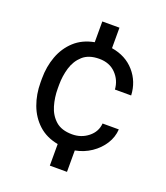

<svg xmlns="http://www.w3.org/2000/svg" viewBox="-140 -740 826 955"><g transform="rotate(20 273.5 -262.5)"><path d="M286.6 -64.5Q335 -64.5 371.3 -93.5Q407.7 -122.6 411.1 -167H497.1Q494.6 -125.5 471.7 -89.4Q448.7 -53.2 411.1 -27.8Q373.5 -2.4 327.1 6.3V119.6H236.3V5.4Q173.8 -6.3 132.8 -43.9Q91.8 -81.5 71.5 -136.2Q51.3 -190.9 51.3 -253.9V-274.4Q51.3 -337.4 71.5 -392.1Q91.8 -446.8 132.8 -484.4Q173.8 -522 236.3 -533.7V-643.6H327.1V-535.2Q402.8 -522.9 448.2 -470.9Q493.7 -418.9 497.1 -346.7H411.1Q407.7 -395.5 374.3 -429.7Q340.8 -463.9 286.6 -463.9Q231 -463.9 199.5 -435.5Q168 -407.2 155 -363.8Q142.1 -320.3 142.1 -274.4V-253.9Q142.1 -207.5 154.8 -164.1Q167.5 -120.6 199 -92.5Q230.5 -64.5 286.6 -64.5Z"/></g></svg>

Font: Vazirmatn RD UI FD
Style: Regular
Weight: 400
Designer: Saber Rastikerdar
Foundry: Saber Rastikerdar
Version: Version 33.003